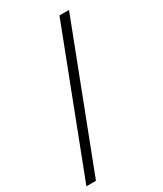

<svg xmlns="http://www.w3.org/2000/svg" viewBox="-194 -784 778 918"><g transform="rotate(-30 195.0 -325.0)"><path d="M52.7 61H0L296.9 -710.9H349.6Z"/></g></svg>

Font: TypoPRO Roboto Slab
Style: Light
Weight: 300
Designer: Google
Version: Version 1.100263; 2013; ttfautohint (v0.94.20-1c74) -l 8 -r 